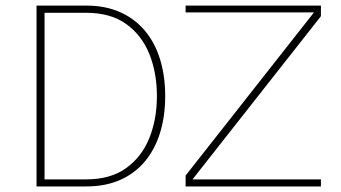

<svg xmlns="http://www.w3.org/2000/svg" viewBox="-20 -670 1225 690"><path d="M647 -625.5H1108.4L647 -39.1V0H1133.3V-25.4H671.9L1133.3 -611.8V-649.9H647ZM573.7 -324.7Q573.7 -396.5 555.4 -456.3Q537.1 -516.1 501 -559.3Q464.8 -602.5 411.9 -626.2Q358.9 -649.9 290 -649.9H111.3V0H290Q358.9 0 411.9 -23.4Q464.8 -46.9 501 -90.3Q537.1 -133.8 555.4 -193.4Q573.7 -252.9 573.7 -324.7ZM543.9 -324.7Q543.9 -241.7 516.6 -173.8Q489.3 -106 433.1 -65.7Q377 -25.4 290 -25.4H140.1V-624H290Q377 -624 433.1 -584Q489.3 -543.9 516.6 -476.1Q543.9 -408.2 543.9 -324.7Z"/></svg>

Font: Estedad-FD-VF Thin
Style: Regular
Weight: 100
Designer: Amin Abedi
Version: Version 5.0